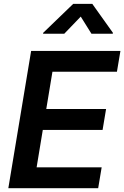

<svg xmlns="http://www.w3.org/2000/svg" viewBox="-20 -997 658 1017"><path d="M577.4 -818.2 578.1 -823.2 468.8 -976.6H367.9L208.8 -823.2L208.1 -818.2H320.3L407.7 -909.1L464.5 -818.2ZM500 0 518.5 -110.8H174L206.7 -308.9H523.4L541.9 -419.7H225.1L257.8 -617.2H599.4L617.9 -727.3H144.9L24.1 0Z"/></svg>

Font: Riot Sans 2.0
Style: Bold Italic
Weight: 600
Italic angle: -9.39999°
Designer: Rasmus Andersson
Foundry: rsms
Version: Version 3.006;hotconv 1.0.109;makeotfexe 2.5.65596